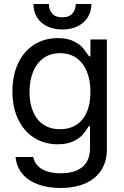

<svg xmlns="http://www.w3.org/2000/svg" viewBox="-20 -727 619 957"><path d="M57.6 55.7H145.5Q154.3 95.7 189.7 116.2Q225.1 136.7 282.2 136.7Q352.5 136.7 390.6 105.5Q428.7 74.2 428.7 9.8V-97.7H421.9Q407.7 -73.7 392.1 -55.7Q376.5 -37.6 345.5 -22.7Q314.5 -7.8 267.6 -7.8Q202.6 -7.8 151.4 -39.6Q100.1 -71.3 71 -131.1Q42 -190.9 42 -272.5Q42 -352.5 70.8 -412.6Q99.6 -472.7 150.9 -504.9Q202.1 -537.1 268.6 -537.1Q314.9 -537.1 345.9 -522Q377 -506.8 390.4 -491Q403.8 -475.1 423.8 -446.3H430.7V-530.3H512.7V14.6Q512.7 80.6 482.7 124.3Q452.6 168 400.9 189Q349.1 210 282.2 210Q218.3 210 169.2 191.9Q120.1 173.8 91.3 139.2Q62.5 104.5 57.6 55.7ZM430.7 -269.5Q430.7 -326.7 413.1 -370.1Q395.5 -413.6 361.6 -437.7Q327.6 -461.9 279.3 -461.9Q230 -461.9 195.8 -436.5Q161.6 -411.1 144.3 -367.4Q127 -323.7 127 -269.5Q127 -213.9 144.3 -171.9Q161.6 -129.9 195.8 -106.4Q230 -83 279.3 -83Q351.6 -83 391.1 -132.1Q430.7 -181.2 430.7 -269.5ZM290 -580.1Q246.6 -580.1 214.1 -596.2Q181.6 -612.3 164.1 -641.1Q146.5 -669.9 146.5 -707H223.6Q223.6 -678.2 240 -659.4Q256.3 -640.6 290 -640.6Q324.2 -640.6 340.8 -659.4Q357.4 -678.2 357.4 -707H435.5Q435.5 -669.9 417.7 -641.1Q399.9 -612.3 366.9 -596.2Q334 -580.1 290 -580.1Z"/></svg>

Font: Pretendard
Style: Regular
Weight: 400
Designer: Base glyphs from Inter by Rasmus Andersson; Hangeul glyphs from Noto Sans CJK(Source Han Sans) by Jang Soo-young and Kan
Foundry: Kil Hyung-jin
Version: Version 1.309